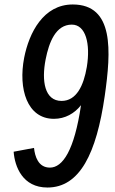

<svg xmlns="http://www.w3.org/2000/svg" viewBox="-20 -798 515 858"><path d="M132 -137 41 -120C46 -53 81 40 192 40C337 40 411 -113 448 -369C477 -571 490 -778 305 -778C174 -778 110 -652 88 -540C61 -401 101 -267 221 -267C271 -267 313 -291 342 -328C312 -125 260 -49 203 -49C151 -49 136 -99 132 -137ZM184 -533C199 -609 229 -688 301 -688C363 -688 385 -603 368 -499C354 -416 322 -347 255 -347C179 -347 165 -437 184 -533Z"/></svg>

Font: Smiley Sans Oblique
Style: Regular
Weight: 400
Italic angle: -8°
Designer: oooooohmygosh, Nagisa Chen, Janine Sui, Heda Shi, Jian Li
Foundry: atelierAnchor
Version: Version 2.0.1